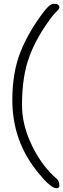

<svg xmlns="http://www.w3.org/2000/svg" viewBox="-20 -743 333 1012"><path d="M264 -723Q293 -723 293 -704Q293 -699 288.5 -693.5Q284 -688 273.5 -677.5Q263 -667 256 -658Q175 -552 135.5 -447Q96 -342 96 -190Q96 -93 139 3.5Q182 100 243 165Q252 175 264 186Q276 197 281 201.5Q286 206 289.5 215Q293 224 293 236Q293 249 277 249Q264 249 245 234Q226 219 212.5 204Q199 189 177 162Q45 -1 45 -216Q45 -362 88.5 -470.5Q132 -579 213 -684Q243 -723 264 -723Z"/></svg>

Font: EB Garamond 08
Style: Regular
Weight: 400
Version: Version 0.016 ; ttfautohint (v1.5)